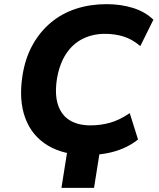

<svg xmlns="http://www.w3.org/2000/svg" viewBox="-20 -736 768 925"><path d="M276 169 315 -76H472L433 169ZM401 11Q287 11 210.5 -35Q134 -81 102 -166.5Q70 -252 88 -370Q101 -455 137 -519.5Q173 -584 226 -628Q279 -672 347 -694Q415 -716 493 -716Q563 -716 621.5 -697.5Q680 -679 719 -641L656 -514Q617 -547 575.5 -560Q534 -573 485 -573Q427 -573 378.5 -549Q330 -525 298 -476Q266 -427 254 -354Q243 -280 259.5 -230.5Q276 -181 316 -156.5Q356 -132 416 -132Q464 -132 509.5 -144.5Q555 -157 605 -191L645 -64Q614 -39 575 -22Q536 -5 491.5 3Q447 11 401 11Z"/></svg>

Font: Nunito Sans 6pt ExtraBold
Style: Italic
Weight: 800
Italic angle: -9°
Version: Version 3.101;gftools[0.9.27]